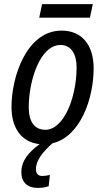

<svg xmlns="http://www.w3.org/2000/svg" viewBox="-20 -694 508 935"><path d="M171 -608H418L432 -674H185ZM163 221C182 221 200 219 217 213L223 158C210 161 197 163 186 163C166 163 155 152 155 130C155 85 190 45 235 4C371 -28 436 -213 436 -361C436 -476 378 -545 280 -545C111 -545 36 -323 36 -173C36 -67 87 -1 173 8C117 49 84 90 84 145C84 193 113 221 163 221ZM201 -62C148 -62 120 -101 120 -172C120 -299 174 -475 275 -475C330 -475 353 -425 353 -367C353 -217 290 -62 201 -62Z"/></svg>

Font: Noto Sans Display SemiCondensed
Style: Italic
Weight: 400
Width: 4
Italic angle: -12°
Designer: Monotype Design Team
Foundry: Monotype Imaging Inc.
Version: Version 1.900